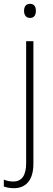

<svg xmlns="http://www.w3.org/2000/svg" viewBox="-54 -745 279 1006"><path d="M72 -688C72 -667 82 -651 103 -651C125 -651 134 -666 134 -688C134 -709 126 -725 103 -725C81 -725 72 -709 72 -688ZM19 241C79 241 121 202 121 113V-529H83V110C83 173 61 206 16 206C-1 206 -18 203 -34 196V232C-21 237 -4 241 19 241Z"/></svg>

Font: Noto Sans Lao SemiCondensed ExtraLight
Style: Regular
Weight: 200
Width: 4
Designer: Monotype Design Team
Foundry: Monotype Imaging Inc.
Version: Version 2.003